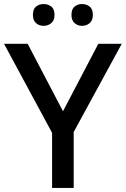

<svg xmlns="http://www.w3.org/2000/svg" viewBox="-20 -931 623 951"><path d="M292 -380 467 -714H583L345 -277V0H238V-273L0 -714H117ZM143 -857Q143 -886 158.5 -898.5Q174 -911 196 -911Q218 -911 234 -898.5Q250 -886 250 -857Q250 -830 234 -816.5Q218 -803 196 -803Q174 -803 158.5 -816.5Q143 -830 143 -857ZM334 -857Q334 -886 349.5 -898.5Q365 -911 386 -911Q408 -911 424 -898.5Q440 -886 440 -857Q440 -830 424 -816.5Q408 -803 386 -803Q365 -803 349.5 -816.5Q334 -830 334 -857Z"/></svg>

Font: Noto Sans Ethiopic Medium
Style: Regular
Weight: 500
Designer: Monotype Design Team
Foundry: Monotype Imaging Inc.
Version: Version 2.102; ttfautohint (v1.8.4.7-5d5b)